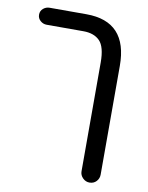

<svg xmlns="http://www.w3.org/2000/svg" viewBox="-86 -668 688 890"><g transform="rotate(10 258.5 -223.0)"><path d="M397 160Q379 160 365.5 146.5Q352 133 352 115V-397Q352 -471 325 -498.5Q298 -526 248 -526H75Q58 -526 45 -537.5Q32 -549 32 -566Q32 -584 45 -595Q58 -606 75 -606H248Q442 -606 442 -397V115Q442 133 429.5 146.5Q417 160 397 160Z"/></g></svg>

Font: Huninn
Style: Regular
Weight: 400
Designer: justfont
Foundry: justfont
Version: Version 1.003